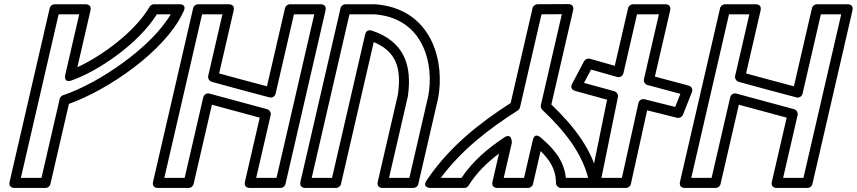

<svg xmlns="http://www.w3.org/2000/svg" viewBox="-20 -906 4244 951"><path d="M372.4 -835 303.7 -537.4C303.7 -537.4 291.1 -492.1 336.4 -508.2C467.6 -554.7 665.3 -688.5 756.7 -835H825.5C729 -670.5 470.1 -493.7 292.1 -434.2C283.9 -431.4 277.6 -424.4 275.7 -416.1L185.4 -25H83.4L270.4 -835ZM428.2 -854.4C434.8 -883 410 -885 403.9 -885H250.5C239.8 -885 228.8 -877.2 226.2 -865.6L27.6 -5.6C21 23 45.9 25 52 25H205.3C216.1 25 227 17.2 229.7 5.6L321.3 -391.3C518.8 -461.9 795.3 -653.3 884.7 -840L889.2 -849.3C907.9 -888.8 866.6 -885 866.6 -885H742.5C735.3 -885 725.8 -880.7 721.1 -872.8L718.1 -867.8C646.8 -748.2 485.8 -629.2 363.3 -573.1Z M894.6 -25H793.9L980.9 -835H1081.6L1011.3 -530.4C1008.2 -517.1 1017.1 -504 1028.8 -500.7C1123.3 -473.9 1220.6 -448.8 1314.4 -423.7C1327.2 -420.2 1341.8 -427.4 1345.2 -442.2L1435.9 -835H1536.6L1349.6 -25H1248.9L1320.6 -335.5C1323.7 -348.7 1315 -362 1302.8 -365.3L1017.6 -442.4C1004.9 -445.9 990.2 -438.9 986.7 -423.9ZM914.5 25C925.3 25 936.2 17.2 938.9 5.6L1029.6 -387.4L1266.5 -323.3L1193.1 -5.6C1186.5 23 1211.4 25 1217.5 25H1369.5C1380.3 25 1391.2 17.2 1393.9 5.6L1592.4 -854.4C1599 -883 1574.2 -885 1568 -885H1416C1405.3 -885 1394.3 -877.2 1391.7 -865.6L1302.3 -478.6C1223.8 -499.6 1143.6 -520.5 1065.4 -542.3L1137.4 -854.4C1144 -883 1119.2 -885 1113 -885H961C950.3 -885 939.3 -877.2 936.7 -865.6L738.1 -5.6C731.5 23 756.4 25 762.5 25Z M1624.6 -25H1523.9L1710.9 -835H1834.9C1849.2 -833.9 1861.1 -832.4 1873.6 -830.1C2077.3 -793.1 2130.6 -590.5 2101.4 -431.3L2007.6 -25H1906.9L1999.9 -427.6C2000 -428.2 2000.2 -429.2 2000.3 -429.7C2021.7 -579.9 1984 -700.8 1821.1 -754.7C1810.9 -758.1 1793.5 -756.7 1788.9 -736.6ZM1644.5 25C1655.3 25 1666.2 17.2 1668.9 5.6L1831.2 -697.6C1943.8 -650 1969.1 -568.2 1950.9 -437.8L1851.1 -5.6C1844.5 23 1869.4 25 1875.5 25H2027.5C2038.3 25 2049.2 17.2 2051.9 5.6L2150.4 -421.1C2182.4 -594.5 2125.3 -834.5 1883.6 -879.1C1869 -881.8 1853.8 -883.7 1838 -884.9C1836.9 -885 1836.6 -885 1835.8 -885H1691C1680.3 -885 1669.3 -877.2 1666.7 -865.6L1468.1 -5.6C1461.5 23 1486.4 25 1492.5 25Z M2555.7 -374.5 2662.1 -835.1 2762.9 -835.6 2659 -385.6C2656.9 -376.7 2660.8 -366.9 2666.2 -361.8C2777 -257.3 2860.8 -150.6 2893.1 -25H2782.7C2773.5 -114.9 2717.8 -173.9 2659.1 -223.9C2659.1 -223.9 2628.8 -255.1 2618.6 -210.5L2575.7 -25H2475L2515.1 -198.3C2515.1 -198.3 2517.1 -251.7 2476.8 -224.7C2395.3 -170.2 2320.5 -107.4 2265.9 -25H2163.2C2266.1 -162.7 2398.3 -265.7 2544.8 -359C2550.4 -362.6 2554.5 -369.2 2555.7 -374.5ZM2509.3 -395.7C2353.8 -295.8 2210.3 -182 2101.4 -24.6L2094.2 -14.2C2066.4 25.8 2114.7 25 2114.7 25H2279.6C2287.7 25 2296 20.7 2300.6 13.5L2303.7 8.6C2342.7 -52.2 2392.1 -100.4 2451.6 -145.5L2419.3 -5.6C2412.6 23 2437.5 25 2443.6 25H2595.6C2606.4 25 2617.3 17.2 2620 5.6L2657.7 -157.8C2702.1 -114.3 2732.4 -68.3 2733.8 -5.3L2733.9 0.5C2734.2 13.9 2745.5 25 2758.9 25H2924.3C2952.7 25 2950.1 1.3 2948.8 -5.1L2946.6 -15.4C2916 -161.5 2826 -277.9 2710.9 -388.3L2818.7 -855.1C2825.4 -884 2800.2 -885.8 2794.2 -885.8L2642 -885C2631.4 -884.9 2620.5 -877.1 2617.8 -865.6Z M3324.3 -376.4 3172.6 -414.3C3159.6 -417.5 3145.3 -410 3142.1 -395.4L3060.3 -25H2959L3040.6 -425.1C3043.3 -438.6 3033.7 -451.1 3022.7 -454.2L2872.7 -495.4L2907.6 -561.4L3036.7 -524.8C3049.3 -521.3 3064.3 -527.8 3067.9 -543.3L3135.2 -835H3243.6L3169.6 -514.4C3166.5 -501.2 3175.1 -488 3187.5 -484.7L3350 -441.2ZM3333.5 -322.6C3343.8 -320 3357.9 -325.3 3362.8 -337.6L3406.8 -449C3414.8 -469.1 3400 -479.6 3390 -482.3L3223.7 -526.7L3299.4 -854.4C3306 -883 3281.1 -885 3275 -885H3115.3C3104.6 -885 3093.6 -877.2 3091 -865.6L3025.1 -580.1L2901.8 -615C2890.9 -618.1 2878.4 -613.1 2872.9 -602.7L2813.9 -491.3C2800.3 -465.7 2823.3 -457.2 2829.3 -455.5L2986.9 -412.2L2903.9 -5C2898.2 22.7 2921.7 25 2928.4 25H3080.4C3091.4 25 3102.2 16.9 3104.8 5.4L3185.4 -359.6Z M3504.6 -25H3403.9L3590.9 -835H3691.6L3621.3 -530.4C3618.2 -517.1 3627.1 -504 3638.8 -500.7C3733.3 -473.9 3830.6 -448.8 3924.4 -423.7C3937.2 -420.2 3951.8 -427.4 3955.2 -442.2L4045.9 -835H4146.6L3959.6 -25H3858.9L3930.6 -335.5C3933.7 -348.7 3925 -362 3912.8 -365.3L3627.6 -442.4C3614.9 -445.9 3600.2 -438.9 3596.7 -423.9ZM3524.5 25C3535.3 25 3546.2 17.2 3548.9 5.6L3639.6 -387.4L3876.5 -323.3L3803.1 -5.6C3796.5 23 3821.4 25 3827.5 25H3979.5C3990.3 25 4001.2 17.2 4003.9 5.6L4202.4 -854.4C4209 -883 4184.2 -885 4178 -885H4026C4015.3 -885 4004.3 -877.2 4001.7 -865.6L3912.3 -478.6C3833.8 -499.6 3753.6 -520.5 3675.4 -542.3L3747.4 -854.4C3754 -883 3729.2 -885 3723 -885H3571C3560.3 -885 3549.3 -877.2 3546.7 -865.6L3348.1 -5.6C3341.5 23 3366.4 25 3372.5 25Z"/></svg>

Font: Stormning Aesir
Style: Bold
Weight: 400
Designer: Robert Jablonski, Mew Too
Foundry: Cannot Into Space Fonts
Version: Version 0.90